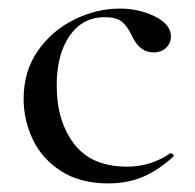

<svg xmlns="http://www.w3.org/2000/svg" viewBox="-20 -415 455 447"><path d="M35 -185Q35 -249 68 -296.5Q101 -344 153 -369.5Q205 -395 259 -395Q304 -395 341 -376.5Q378 -358 378 -330Q378 -315 367 -304Q356 -293 337 -293Q305 -293 287 -332Q276 -355 263 -365Q250 -375 224 -375Q172 -375 142 -331.5Q112 -288 112 -216Q112 -133 152.5 -80Q193 -27 276 -27Q331 -27 376 -58H378Q381 -58 383.5 -55Q386 -52 383 -50Q348 -18 312 -3Q276 12 232 12Q167 12 122.5 -16.5Q78 -45 56.5 -90Q35 -135 35 -185Z"/></svg>

Font: Cormorant Infant Medium
Style: Regular
Weight: 500
Designer: Christian Thalmann (Catharsis Fonts)
Foundry: Catharsis Fonts
Version: Version 4.000